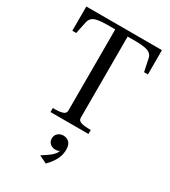

<svg xmlns="http://www.w3.org/2000/svg" viewBox="-239 -826 1105 1247"><g transform="rotate(30 313.5 -202.5)"><path d="M267 -66V-675H205Q162 -675 135.5 -669.5Q109 -664 96 -652Q83 -640 78 -619L59 -528H30V-710H597V-528H568L549 -619Q545 -640 531.5 -652Q518 -664 491.5 -669.5Q465 -675 422 -675H360V-66Q360 -44 384.5 -37Q409 -30 440 -30H456V0H171V-30H187Q219 -30 243 -37Q267 -44 267 -66ZM312 305 254 277Q280 260 301 245.5Q322 231 335.5 215Q349 199 352 180L357 182Q351 187 343.5 191.5Q336 196 319 196Q296 196 280 181.5Q264 167 264 144Q264 120 280.5 105Q297 90 320 90Q348 90 365 107.5Q382 125 382 160Q382 189 373.5 213.5Q365 238 349.5 260Q334 282 312 305Z"/></g></svg>

Font: Roboto Serif 144pt
Style: Regular
Weight: 400
Version: Version 1.008